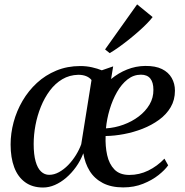

<svg xmlns="http://www.w3.org/2000/svg" viewBox="-20 -847 844 878"><path d="M497.5 -543.5 488 -485.5Q521 -513 560.8 -529Q600.5 -545 644 -545.5Q691 -546 720.8 -531.2Q750.5 -516.5 765.2 -490.5Q780 -464.5 780 -432.5Q780 -390 760.5 -356.8Q741 -323.5 707.2 -299Q673.5 -274.5 632 -258.2Q590.5 -242 546.8 -233.8Q503 -225.5 463 -225Q461 -178.5 470 -137.8Q479 -97 503.2 -72Q527.5 -47 571.5 -47Q617 -47 658 -67Q699 -87 732 -121.5L749 -91Q734.5 -70 705 -46.5Q675.5 -23 634.2 -6.5Q593 10 543.5 10Q488.5 10 450.2 -10Q412 -30 390.2 -65Q368.5 -100 361 -146Q348 -112 327.5 -83.5Q307 -55 282.5 -34Q258 -13 231 -1.2Q204 10.5 177 10.5Q128 10.5 94.8 -13.8Q61.5 -38 45 -82Q28.5 -126 28.5 -186Q28.5 -237 42.2 -288.2Q56 -339.5 83 -385.8Q110 -432 148.8 -467.8Q187.5 -503.5 237.5 -524.2Q287.5 -545 347 -545Q375.5 -545 400.8 -539.2Q426 -533.5 445.5 -525.5ZM351.5 -187.5 398.5 -481Q389.5 -492.5 374 -498.8Q358.5 -505 338 -505Q297.5 -504 265 -484.8Q232.5 -465.5 208 -432.8Q183.5 -400 167 -359.2Q150.5 -318.5 142.2 -274.5Q134 -230.5 134 -188.5Q134 -140.5 142.8 -109.2Q151.5 -78 167.5 -62.8Q183.5 -47.5 205 -47.5Q227.5 -47.5 249.8 -59.8Q272 -72 291.8 -92.2Q311.5 -112.5 327 -137.5Q342.5 -162.5 351.5 -187.5ZM624.5 -505.5Q591 -505.5 563.2 -483.8Q535.5 -462 515 -426Q494.5 -390 481.5 -346.5Q468.5 -303 464.5 -260Q505.5 -262.5 544.5 -276.8Q583.5 -291 614.5 -314.5Q645.5 -338 663.8 -369Q682 -400 681.5 -436.5Q681.5 -470.5 667.2 -488Q653 -505.5 624.5 -505.5ZM460.5 -621 607 -827 678 -769Q669 -757 652.5 -740Q636 -723 614.5 -704Q593 -685 569.5 -666.2Q546 -647.5 523.2 -631.2Q500.5 -615 481.5 -604Z"/></svg>

Font: Merriweather 72pt
Style: Italic
Weight: 400
Italic angle: -7.8°
Version: Version 2.101